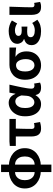

<svg xmlns="http://www.w3.org/2000/svg" viewBox="1245 -1996 953 3483"><g transform="rotate(-90 1721.5 -254.5)"><path d="M357.7 9.4Q297.7 8.7 241.5 -10.5Q185.2 -29.7 140.5 -66.4Q95.9 -103 70 -156.8Q44.2 -210.5 44.2 -280.4Q44.2 -350.3 70 -403.7Q95.9 -457.2 140.5 -494Q185.2 -530.9 241.5 -550Q297.7 -569.2 357.7 -569.2L349.1 -459.4Q303.9 -458.6 269.1 -437.7Q234.4 -416.8 214.5 -377.1Q194.5 -337.4 194.5 -280.4Q194.5 -223.5 214.5 -183.4Q234.4 -143.2 269.1 -122.5Q303.9 -101.9 349.1 -101.1ZM461.6 9.4 470.2 -101.1Q515.5 -101.9 550.2 -122.5Q584.9 -143.2 604.9 -183.4Q624.8 -223.5 624.8 -280.4Q624.8 -337.4 605.3 -377.1Q585.8 -416.8 551.2 -437.7Q516.6 -458.6 470.2 -459.4L461.6 -569.2Q523.1 -569.2 579 -550Q635 -530.9 679.5 -494Q723.9 -457.2 749.5 -403.7Q775.2 -350.3 775.2 -280.4Q775.2 -210.5 749.3 -156.8Q723.5 -103 678.9 -66.4Q634.3 -29.7 578.1 -10.5Q521.9 8.7 461.6 9.4ZM342.1 201.1V-711.4H477V201.1Z M1131.6 13.8Q1077.8 13.8 1046.1 -8.2Q1014.4 -30.2 1000.7 -69.9Q986.9 -109.6 986.9 -163.7V-444.1H815.8V-553.2L897.9 -559.8H1304.9V-444.1H1130.4Q1127.8 -366.2 1126.1 -291.4Q1124.5 -216.7 1124.5 -157.7Q1124.5 -128.1 1136.5 -117Q1148.6 -105.8 1168.9 -105.8Q1184 -105.8 1198.4 -107.9Q1212.7 -110 1229.7 -114.6L1249.2 -4.2Q1225.6 2.9 1195.7 8.3Q1165.7 13.8 1131.6 13.8Z M1574.9 13.8Q1508.6 13.8 1458.7 -20.3Q1408.9 -54.4 1381 -119.5Q1353.2 -184.6 1353.2 -275.5Q1353.2 -369.3 1387.9 -435.9Q1422.6 -502.4 1479 -538Q1535.4 -573.5 1600.1 -573.5Q1633 -573.5 1662.6 -561.4Q1692.3 -549.3 1717.2 -522.7Q1742.1 -496.1 1759 -452.4H1763.3L1782.5 -559.8H1927.5Q1916.5 -509.8 1903.9 -453.7Q1891.4 -397.7 1880.3 -342.8Q1869.2 -287.8 1862.1 -240.2Q1854.9 -192.5 1854.9 -159.3Q1854.9 -130.2 1870.4 -118Q1885.9 -105.8 1909.5 -105.8Q1917.9 -105.8 1927.6 -107.5Q1937.3 -109.2 1946.7 -113L1964.8 -4.2Q1950.6 2.9 1928.1 8.3Q1905.5 13.8 1874.5 13.8Q1818.1 13.8 1784.2 -9Q1750.4 -31.8 1739.5 -84.8H1735Q1676.6 13.8 1574.9 13.8ZM1609.1 -107.4Q1637.5 -107.4 1662.6 -125.5Q1687.7 -143.6 1704.9 -174.4Q1722.2 -205.2 1724.6 -242.3L1732 -341.3Q1722.9 -371.4 1711 -392.9Q1699 -414.3 1685.1 -427.7Q1671.1 -441.2 1654.9 -447.2Q1638.6 -453.2 1621 -453.2Q1591.5 -453.2 1564.3 -434.5Q1537.2 -415.8 1520.4 -377Q1503.5 -338.2 1503.5 -277.1Q1503.5 -191 1532 -149.2Q1560.4 -107.4 1609.1 -107.4Z M2277.1 13.8Q2205.6 13.8 2146.3 -19.3Q2087 -52.3 2051.6 -116.7Q2016.2 -181.1 2016.2 -273.4Q2016.2 -346.7 2038.2 -400.5Q2060.2 -454.2 2098 -489.4Q2135.9 -524.6 2183.9 -542.2Q2231.9 -559.8 2284 -559.8H2600.7V-438.2Q2554.7 -442.7 2517.9 -446.2Q2481 -449.6 2436.6 -450.4V-445.6Q2480.9 -420.1 2505.8 -369.5Q2530.8 -318.8 2530.8 -250.8Q2530.8 -168.7 2498.1 -109.3Q2465.4 -50 2407.8 -18.1Q2350.3 13.8 2277.1 13.8ZM2278.6 -105.8Q2312.9 -105.8 2338 -124.8Q2363.1 -143.7 2377 -179.6Q2390.9 -215.4 2390.9 -265.6Q2390.9 -313.5 2377.9 -353.1Q2365 -392.7 2340.1 -416.4Q2315.2 -440.2 2279.1 -440.2Q2245.8 -440.2 2220.3 -423Q2194.9 -405.9 2180.7 -368.9Q2166.5 -331.9 2166.5 -273.4Q2166.5 -220.9 2180.6 -183.1Q2194.7 -145.3 2220 -125.6Q2245.3 -105.8 2278.6 -105.8Z M2898.9 13.8Q2828.1 13.8 2770 -5.7Q2711.9 -25.2 2678 -63.7Q2644.2 -102.2 2644.2 -158.2Q2644.2 -196.6 2657.9 -223.3Q2671.7 -250 2696.7 -267Q2721.6 -284 2754.5 -291.8V-296.8Q2711.9 -311.5 2690.2 -345.9Q2668.5 -380.4 2668.5 -415.9Q2668.5 -470.3 2701.2 -505Q2733.9 -539.6 2787 -556.6Q2840.1 -573.5 2901.8 -573.5Q2952.1 -573.5 3001.4 -558.2Q3050.6 -542.9 3091.6 -515.1L3037 -420Q3007.6 -439.8 2975.4 -450Q2943.1 -460.2 2909.1 -460.2Q2866.7 -460.2 2839.5 -443.3Q2812.4 -426.4 2812.4 -396Q2812.4 -367.9 2835.2 -352.4Q2858.1 -336.9 2904.6 -336.9Q2922 -336.9 2941.9 -338.2Q2961.8 -339.5 2981 -340.5V-234Q2956.4 -236 2932.8 -237.2Q2909.2 -238.4 2887.1 -238.4Q2836.8 -238.4 2812.5 -223Q2788.3 -207.6 2788.3 -172.6Q2788.3 -138.3 2821 -118.9Q2853.7 -99.6 2913.8 -99.6Q2943.3 -99.6 2978 -109.8Q3012.6 -120 3046 -146.4L3105 -52.9Q3052.2 -13.5 3002.7 0.1Q2953.2 13.8 2898.9 13.8Z M3338.5 13.8Q3282.8 13.8 3251.4 -7.5Q3220 -28.7 3206.6 -67.7Q3193.3 -106.6 3193.3 -158.8V-559.8H3341.6Q3340 -491.7 3337.1 -417.3Q3334.1 -342.9 3332.5 -274Q3330.8 -205.1 3330.8 -152.6Q3330.8 -126.6 3342.1 -116.2Q3353.5 -105.8 3375.8 -105.8Q3383 -105.8 3392.3 -107.3Q3401.5 -108.8 3409.9 -112.6L3427.9 -3.8Q3411.5 3.3 3391.4 8.5Q3371.2 13.8 3338.5 13.8Z"/></g></svg>

Font: Noto Sans SC Thin
Style: Regular
Weight: 100
Designer: Ryoko NISHIZUKA 西塚涼子 (kana, bopomofo & ideographs); Paul D. Hunt (Latin, Greek & Cyrillic); Sandoll Communications 산돌커뮤니
Foundry: Adobe
Version: Version 2.004-H2;hotconv 1.0.118;makeotfexe 2.5.65603